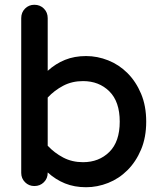

<svg xmlns="http://www.w3.org/2000/svg" viewBox="-20 -765 671 805"><path d="M124 -745Q148 -745 164 -729Q180 -713 180 -689V-468Q213 -498 252.5 -514Q292 -530 341 -530Q388 -530 433.5 -512Q479 -494 514.5 -458.5Q550 -423 571.5 -372Q593 -321 593 -255Q593 -189 571.5 -138Q550 -87 514.5 -51.5Q479 -16 433.5 2Q388 20 341 20Q292 20 252.5 4Q213 -12 180 -42V-40Q180 -17 164 -1Q148 15 124 15Q101 15 85 -1Q69 -17 69 -40V-689Q69 -713 85 -729Q101 -745 124 -745ZM328 -85Q395 -85 438.5 -128Q482 -171 482 -255Q482 -339 438.5 -382Q395 -425 328 -425Q282 -425 245 -405.5Q208 -386 180 -356V-154Q208 -124 245 -104.5Q282 -85 328 -85Z"/></svg>

Font: Varela Round Precious
Style: Medium
Weight: 500
Designer: Joe Prince
Foundry: Joe Prince
Version: Version 1.000